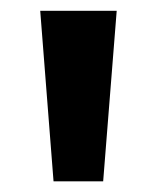

<svg xmlns="http://www.w3.org/2000/svg" viewBox="-20 -860 293 359"><path d="M55.2 -839.8H198.2L172.9 -521H80.1Z"/></svg>

Font: Sinkin Sans 600 SemiBold
Style: Regular
Weight: 600
Designer: Keith Bates
Foundry: K-Type
Version: Sinkin Sans (version 1.0)  by Keith Bates   •   © 2014   www